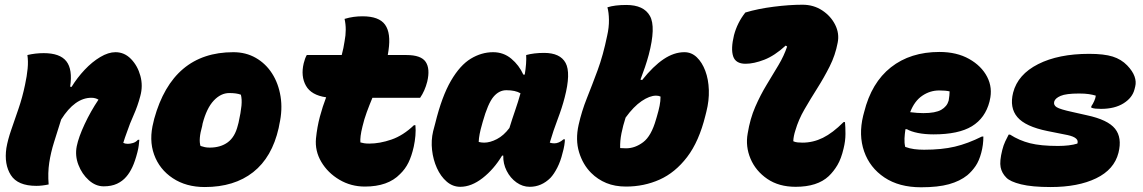

<svg xmlns="http://www.w3.org/2000/svg" viewBox="-20 -780 4840 813"><path d="M96 -547Q113 -551 130 -553Q147 -555 165 -555Q234 -555 261 -520.5Q288 -486 277 -413L283 -412Q307 -451 338.5 -484.5Q370 -518 404.5 -538.5Q439 -559 469 -559Q507 -559 535 -530Q563 -501 574.5 -458.5Q586 -416 574 -373Q563 -331 546 -293Q529 -255 518 -222Q514 -211 509 -197Q504 -183 502 -175Q510 -171 521 -171Q531 -171 543 -174.5Q555 -178 564 -188H570Q569 -176 567.5 -164Q566 -152 562 -136Q552 -97 540.5 -72.5Q529 -48 515 -32Q499 -13 475.5 -2Q452 9 419 9Q385 9 356 -17Q327 -43 312 -82Q297 -121 305 -161Q313 -200 338.5 -254.5Q364 -309 397 -358Q384 -366 367 -366Q297 -366 239 -274Q223 -223 209 -178.5Q195 -134 188.5 -91Q182 -48 186 1Q158 7 134 7Q55 7 26 -38.5Q-3 -84 7 -153Q13 -188 27.5 -230Q42 -272 58.5 -320Q75 -368 86 -421Q94 -458 97 -489.5Q100 -521 96 -547Z M968 -559Q1021 -559 1063 -535Q1105 -511 1132 -469Q1159 -427 1168 -371.5Q1177 -316 1163 -254L1160 -238Q1132 -114 1052 -51Q972 12 847 12Q768 12 711.5 -25.5Q655 -63 632.5 -125.5Q610 -188 630 -264L633 -277Q711 -559 968 -559ZM951 -386Q915 -386 885 -354Q855 -322 838 -257L836 -246Q820 -190 829 -162Q838 -159 847 -157Q856 -155 868 -155Q914 -155 944.5 -177.5Q975 -200 987 -249L990 -260Q1000 -305 1002.5 -332.5Q1005 -360 1000 -379Q982 -386 951 -386Z M1279 -547H1427Q1435 -577 1439 -605Q1449 -656 1439 -700Q1459 -706 1477.5 -708.5Q1496 -711 1515 -711Q1585 -711 1610.5 -675.5Q1636 -640 1625 -566Q1624 -557 1622 -547H1701Q1763 -547 1782.5 -518Q1802 -489 1789 -434Q1779 -395 1759 -366H1557Q1544 -335 1533 -305Q1522 -275 1515 -245Q1509 -221 1507 -204.5Q1505 -188 1506 -177Q1513 -175 1521.5 -173.5Q1530 -172 1544 -172Q1588 -172 1637.5 -189Q1687 -206 1733 -250H1739Q1741 -229 1739 -205.5Q1737 -182 1732 -159Q1723 -119 1709.5 -91.5Q1696 -64 1674 -43Q1623 10 1525 10Q1466 10 1417 -19Q1368 -48 1340.5 -94.5Q1313 -141 1318 -194Q1323 -243 1334.5 -286Q1346 -329 1361 -368Q1298 -377 1275.5 -417Q1253 -457 1266 -512Q1271 -533 1279 -547Z M2068 -559Q2112 -559 2145 -531.5Q2178 -504 2196 -464H2202Q2210 -513 2208 -547Q2241 -556 2284 -556Q2352 -556 2375 -513.5Q2398 -471 2371 -367Q2360 -324 2341.5 -275.5Q2323 -227 2308 -176Q2317 -173 2327 -173Q2347 -173 2366 -190H2372Q2372 -180 2369.5 -164.5Q2367 -149 2362 -132Q2354 -98 2340 -70.5Q2326 -43 2311 -27Q2273 11 2223 11Q2193 11 2167 -7.5Q2141 -26 2125.5 -56.5Q2110 -87 2111 -121H2106Q2071 -63 2023.5 -26Q1976 11 1929 11Q1897 11 1871.5 -11Q1846 -33 1830 -68.5Q1814 -104 1809.5 -145Q1805 -186 1814 -224L1823 -258Q1851 -372 1889.5 -438Q1928 -504 1973.5 -531.5Q2019 -559 2068 -559ZM2007 -179Q2018 -176 2030 -176Q2055 -176 2084 -191Q2113 -206 2137 -238Q2149 -277 2161.5 -313Q2174 -349 2184 -385Q2162 -398 2124 -398Q2093 -398 2069.5 -370Q2046 -342 2024 -264L2021 -253Q2008 -209 2007 -179Z M2967 -291Q2940 -181 2889.5 -115Q2839 -49 2773 -19.5Q2707 10 2631 10Q2584 10 2547.5 -5Q2511 -20 2483 -48Q2448 -83 2432 -135.5Q2416 -188 2430 -251Q2443 -309 2465 -364Q2487 -419 2510.5 -482.5Q2534 -546 2551 -629Q2559 -664 2558.5 -696Q2558 -728 2552 -749Q2583 -759 2632 -759Q2706 -759 2732 -712.5Q2758 -666 2727 -548Q2720 -522 2711 -495.5Q2702 -469 2692 -443L2699 -441Q2746 -500 2790 -529.5Q2834 -559 2878 -559Q2908 -559 2930.5 -537.5Q2953 -516 2966.5 -480Q2980 -444 2981.5 -399Q2983 -354 2971 -307ZM2758 -375Q2731 -375 2697 -352Q2663 -329 2629 -282Q2618 -248 2611.5 -215.5Q2605 -183 2606 -153Q2616 -152 2631 -152Q2669 -152 2703.5 -178Q2738 -204 2758 -275L2761 -285Q2769 -312 2773 -332Q2777 -352 2777 -371Q2773 -373 2768.5 -374Q2764 -375 2758 -375Z M3136 -727Q3189 -743 3256 -751.5Q3323 -760 3378 -760Q3425 -760 3461.5 -736Q3498 -712 3516.5 -675Q3535 -638 3527 -599Q3517 -546 3493 -498.5Q3469 -451 3440.5 -406Q3412 -361 3386.5 -317Q3361 -273 3348 -228Q3340 -204 3339 -182Q3347 -178 3357.5 -177Q3368 -176 3378 -176Q3423 -176 3464.5 -196.5Q3506 -217 3552 -263H3558Q3560 -243 3560 -213Q3560 -183 3552 -151Q3542 -108 3526 -81Q3510 -54 3489 -34Q3441 11 3349 11Q3278 11 3229 -22.5Q3180 -56 3158 -108Q3136 -160 3146 -215Q3156 -277 3178 -327.5Q3200 -378 3226.5 -421.5Q3253 -465 3276.5 -504.5Q3300 -544 3313 -583L3307 -587Q3260 -544 3216 -527Q3172 -510 3137 -510Q3095 -510 3084.5 -541.5Q3074 -573 3088 -631Q3102 -684 3136 -727Z M3958 -560Q4031 -560 4083.5 -530.5Q4136 -501 4160 -454.5Q4184 -408 4171 -355L4170 -350Q4152 -280 4095.5 -245.5Q4039 -211 3933 -211Q3896 -211 3866.5 -217Q3837 -223 3820 -233H3814Q3811 -213 3810 -194Q3809 -175 3813 -158Q3832 -151 3851.5 -148.5Q3871 -146 3893 -146Q3968 -146 4023 -159Q4078 -172 4138 -202H4144Q4144 -166 4135 -133Q4126 -99 4111 -77Q4096 -55 4076 -38Q4045 -13 3998.5 0Q3952 13 3880 13Q3787 13 3725 -28.5Q3663 -70 3639 -139Q3615 -208 3635 -290L3639 -305Q3670 -430 3752.5 -495Q3835 -560 3958 -560ZM3957 -397Q3918 -397 3885 -374.5Q3852 -352 3834 -305Q3850 -303 3863.5 -302Q3877 -301 3890 -301Q3941 -301 3965.5 -315Q3990 -329 3997 -354Q3999 -366 4000 -375.5Q4001 -385 4001 -393Q3985 -397 3957 -397Z M4592 -552Q4655 -552 4691.5 -540.5Q4728 -529 4753 -503Q4776 -479 4784 -456.5Q4792 -434 4787 -414L4784 -402Q4775 -366 4737.5 -342.5Q4700 -319 4642 -319Q4629 -319 4619 -320Q4609 -321 4601 -324V-330Q4608 -340 4613.5 -352.5Q4619 -365 4620 -375Q4607 -379 4590.5 -381.5Q4574 -384 4549 -384Q4494 -384 4471 -374Q4448 -364 4444 -350Q4440 -335 4454.5 -326Q4469 -317 4520 -306L4582 -292Q4671 -273 4701.5 -235Q4732 -197 4716 -133Q4698 -62 4621.5 -25Q4545 12 4429 12Q4350 12 4303.5 0.5Q4257 -11 4241 -28Q4222 -47 4217 -72Q4212 -97 4224 -145Q4229 -165 4236.5 -181Q4244 -197 4251 -210H4257Q4296 -185 4341.5 -173.5Q4387 -162 4460 -162Q4484 -162 4505 -164.5Q4526 -167 4542 -172Q4551 -197 4501 -208L4416 -225Q4322 -244 4288 -284Q4254 -324 4270 -388Q4290 -465 4376 -508.5Q4462 -552 4592 -552Z"/></svg>

Font: Recursive Mn Csl St Blk
Style: Italic
Weight: 900
Italic angle: -15°
Monospace: yes
Version: Version 1.079;hotconv 1.0.112;makeotfexe 2.5.65598; ttfautoh